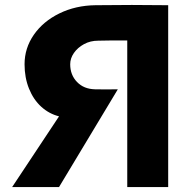

<svg xmlns="http://www.w3.org/2000/svg" viewBox="-20 -754 770 774"><path d="M658 0V-733Q512 -735 365 -733Q285 -732 219.5 -700Q154 -668 116.5 -614Q79 -560 79 -495Q79 -441 97 -396.5Q115 -352 146.5 -323.5Q178 -295 218 -285L29 0H218L455 -394Q406 -393 363 -394Q318 -395 290.5 -423.5Q263 -452 263 -495Q263 -519 278 -540.5Q293 -562 318.5 -576Q344 -590 376 -590Q410 -591 493 -591V0Z"/></svg>

Font: Kreadon
Style: Regular
Weight: 400
Designer: kohakuno
Foundry: StudioGnu
Version: Version 1.000;Glyphs 3.1.2 (3151)